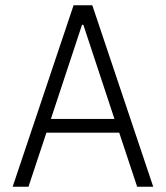

<svg xmlns="http://www.w3.org/2000/svg" viewBox="-20 -708 629 728"><path d="M259 -688H330L561 0H500L432 -205H156L88 0H28ZM414 -257 296 -614H291L173 -257Z"/></svg>

Font: Saira SemiCondensed Light
Style: Regular
Weight: 300
Width: 4
Designer: Hector Gatti with collaboration of the Omnibus-Type team
Foundry: Omnibus-Type
Version: Version 0.072; ttfautohint (v1.8)